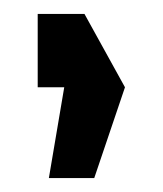

<svg xmlns="http://www.w3.org/2000/svg" viewBox="-20 -759 233 275"><path d="M34 -634V-739H101L159 -634ZM50 -504 72 -634H159L115 -504H50Z"/></svg>

Font: Foldit Medium
Style: Regular
Weight: 500
Version: Version 1.003